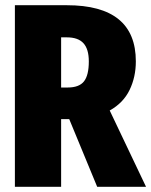

<svg xmlns="http://www.w3.org/2000/svg" viewBox="-20 -715 579 735"><path d="M245 -259H214V0H37V-695H236Q500 -695 500 -480Q500 -420 476 -370.5Q452 -321 400 -292L539 0H352ZM214 -380H239Q283 -380 301.5 -403.5Q320 -427 320 -480Q320 -527 299.5 -549.5Q279 -572 236 -572H214Z"/></svg>

Font: Fira Sans Compressed ExtraBold
Style: Regular
Weight: 800
Width: 1
Designer: bBox Type GmbH & Carrois Corporate GbR & Edenspiekermann AG
Foundry: bBox Type GmbH & Carrois Corporate GbR & Edenspiekermann AG
Version: Version 4.301